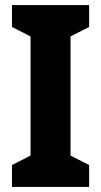

<svg xmlns="http://www.w3.org/2000/svg" viewBox="-20 -734 397 754"><path d="M330 0V-86L257 -123V-591L330 -628V-714H27V-628L100 -591V-123L27 -86V0Z"/></svg>

Font: Noto Sans Gurmukhi Condensed ExtraBold
Style: Regular
Weight: 800
Width: 3
Designer: Jelle Bosma - Monotype Design Team
Foundry: Monotype Imaging Inc.
Version: Version 2.004